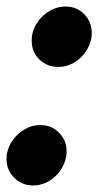

<svg xmlns="http://www.w3.org/2000/svg" viewBox="-25 -557 303 588"><path d="M99 -174Q133 -174 156 -150.5Q179 -127 179 -93Q179 -73 170.5 -54Q162 -35 148 -20.5Q134 -6 115.5 2.5Q97 11 77 11Q42 11 18.5 -12.5Q-5 -36 -5 -70Q-5 -91 3.5 -109.5Q12 -128 26.5 -142.5Q41 -157 59.5 -165.5Q78 -174 99 -174ZM176 -537Q210 -537 233 -513.5Q256 -490 256 -456Q256 -435 247.5 -416.5Q239 -398 225 -383.5Q211 -369 192.5 -360.5Q174 -352 154 -352Q119 -352 95.5 -375Q72 -398 72 -433Q72 -454 80.5 -472.5Q89 -491 103.5 -505.5Q118 -520 136.5 -528.5Q155 -537 176 -537Z"/></svg>

Font: Rosa Sans Black
Style: Italic
Weight: 900
Italic angle: -12°
Designer: Pentagram / MCKL
Foundry: Pentagram / MCKL
Version: Version 1.005;September 16, 2019;FontCreator 11.5.0.2425 64-